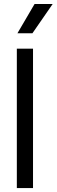

<svg xmlns="http://www.w3.org/2000/svg" viewBox="-20 -954 287 974"><path d="M65.4 0H147.5V-707H65.4ZM144.5 -785.2 247.1 -933.6H155.3L68.4 -785.2Z"/></svg>

Font: Wanted Sans
Style: Regular
Weight: 400
Designer: Original Design by Kil Hyung-jin and Kang Hanbin, Wanted Lab, Inc; Hangeul from Source Han Sans by Jang Soo-young and Ka
Foundry: Wanted Lab, Inc.
Version: Version 1.001;Glyphs 3.2 (3227)